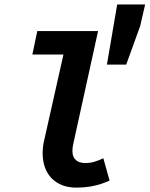

<svg xmlns="http://www.w3.org/2000/svg" viewBox="-20 -842 681 874"><path d="M325.7 12C380.9 12 427.8 3.2 478.8 -20L450.4 -121.6C417.5 -106.5 397.5 -99.9 367.6 -99.9C335.2 -99.9 309.8 -115.8 309.8 -152.9C309.8 -168.6 311.8 -180 314.1 -189.6L426.4 -700.5H149.7L127.3 -593.7H268.8L181.8 -206.4C176.1 -183.5 174.1 -162.9 174.1 -144C174.1 -45 237 12 325.7 12ZM466.7 -548H554.5L618.3 -724.2L640.7 -821.8H513.5L466.7 -548Z"/></svg>

Font: Source Code Variable
Style: Italic
Weight: 400
Italic angle: -11°
Monospace: yes
Designer: Paul D. Hunt, Teo Tuominen
Foundry: Adobe Systems Incorporated
Version: Version 1.005;PS 1.0;hotconv 16.6.54;makeotf.lib2.5.65590